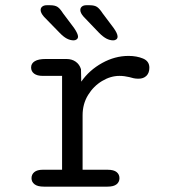

<svg xmlns="http://www.w3.org/2000/svg" viewBox="-20 -696 659 716"><path d="M288 -63H381Q404.5 -63 415 -54.2Q425.5 -45.5 425.5 -31.5Q425.5 -17.5 414.8 -8.8Q404 0 381 0H143.5Q120 0 108.8 -8.8Q97.5 -17.5 97.5 -31.5Q97.5 -45.5 108 -54.2Q118.5 -63 139.5 -63H211.5V-413H139.5Q118.5 -413 107.2 -421.5Q96 -430 96 -444.5Q96 -459.5 109.8 -467.8Q123.5 -476 150 -476H228Q248 -476 262.2 -466Q276.5 -456 282 -438L283 -391.5Q313 -434.5 360.8 -461Q408.5 -487.5 459.5 -487.5Q489.5 -487.5 513.2 -477.8Q537 -468 537 -443.5Q537 -424 526 -413.2Q515 -402.5 496.5 -402.5Q486.5 -402.5 478.5 -404.2Q470.5 -406 462 -408.5Q453.5 -410.5 444.2 -411.8Q435 -413 425.5 -413Q392.5 -413 360.8 -394Q329 -375 308.5 -341.8Q288 -308.5 288 -266ZM255 -545.5Q242 -545.5 229.5 -552Q217 -558.5 203 -573L144 -633.5Q137.5 -641 134.5 -647.2Q131.5 -653.5 131.5 -658.5Q131.5 -667 138 -671.8Q144.5 -676.5 154 -676.5H167Q185 -676.5 194.5 -670.2Q204 -664 215 -646.5L256 -592Q271 -570 271 -559.5Q271 -553 266 -549.2Q261 -545.5 255 -545.5ZM402.5 -545.5Q389.5 -545.5 377 -552Q364.5 -558.5 350 -573L292 -633.5Q279.5 -647.5 279.5 -658.5Q279.5 -667 285.8 -671.8Q292 -676.5 301.5 -676.5H314.5Q332.5 -676.5 342 -670Q351.5 -663.5 362.5 -646.5L403.5 -592Q418.5 -571 418.5 -559.5Q418.5 -553 413.8 -549.2Q409 -545.5 402.5 -545.5Z"/></svg>

Font: Sono ExtraLight Monospace
Style: Regular
Weight: 400
Version: Version 2.112